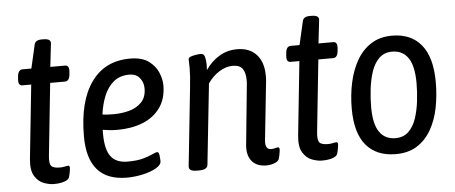

<svg xmlns="http://www.w3.org/2000/svg" viewBox="-47 -756 2058 868"><g transform="rotate(-5 982.5 -322.0)"><path d="M164 6Q145 6 120 -3Q95 -12 78.5 -38.5Q62 -65 67 -116L102 -451H62Q42 -451 45 -481L46 -493Q49 -523 69 -523H109L133 -628Q137 -650 166 -650H174Q210 -650 207 -628L195 -523H262Q282 -523 279 -493L278 -481Q275 -451 255 -451H188L154 -126Q150 -91 158.5 -78.5Q167 -66 199 -66Q210 -66 221 -68.5Q232 -71 237 -71Q245 -71 243 -55Q243 -51 240 -36.5Q237 -22 235 -17Q231 -7 212 -0.5Q193 6 164 6Z M497 6Q319 6 319 -197Q319 -356 381 -442.5Q443 -529 557 -529Q611 -529 641.5 -506.5Q672 -484 684.5 -453Q697 -422 697 -396Q697 -335 667.5 -294Q638 -253 587.5 -233Q537 -213 473 -213Q452 -213 435.5 -215Q419 -217 406 -219Q406 -210 406 -200Q406 -130 430 -98Q454 -66 506 -66Q550 -66 577.5 -74Q605 -82 620.5 -89.5Q636 -97 643 -97Q650 -97 652 -81.5Q654 -66 654 -55Q654 -38 629.5 -24Q605 -10 568.5 -2Q532 6 497 6ZM464 -285Q498 -285 532 -294Q566 -303 588.5 -326Q611 -349 611 -389Q611 -417 594.5 -437Q578 -457 548 -457Q504 -457 476 -433.5Q448 -410 432.5 -372Q417 -334 411 -288Q425 -286 438 -285.5Q451 -285 464 -285Z M1130 6Q1086 6 1064 -20.5Q1042 -47 1046 -93L1073 -365Q1074 -371 1074 -376.5Q1074 -382 1074 -387Q1074 -420 1061 -438Q1048 -456 1016 -456Q986 -456 955.5 -437Q925 -418 903 -386L864 -20Q862 2 824 2H813Q776 2 779 -22L816 -373Q822 -427 822 -463Q822 -477 821.5 -486Q821 -495 821 -502Q821 -510 831.5 -514Q842 -518 855.5 -520Q869 -522 878 -522Q892 -522 896 -506Q900 -490 900 -470Q900 -459 899 -447Q925 -485 961.5 -507Q998 -529 1043 -529Q1099 -529 1130.5 -494.5Q1162 -460 1162 -399Q1162 -393 1162 -386.5Q1162 -380 1161 -373L1133 -108Q1129 -66 1157 -66Q1168 -66 1176 -68.5Q1184 -71 1189 -71Q1197 -71 1195 -55Q1194 -46 1191.5 -34Q1189 -22 1187 -17Q1183 -7 1165.5 -0.5Q1148 6 1130 6Z M1381 6Q1362 6 1337 -3Q1312 -12 1295.5 -38.5Q1279 -65 1284 -116L1319 -451H1279Q1259 -451 1262 -481L1263 -493Q1266 -523 1286 -523H1326L1350 -628Q1354 -650 1383 -650H1391Q1427 -650 1424 -628L1412 -523H1479Q1499 -523 1496 -493L1495 -481Q1492 -451 1472 -451H1405L1371 -126Q1367 -91 1375.5 -78.5Q1384 -66 1416 -66Q1427 -66 1438 -68.5Q1449 -71 1454 -71Q1462 -71 1460 -55Q1460 -51 1457 -36.5Q1454 -22 1452 -17Q1448 -7 1429 -0.5Q1410 6 1381 6Z M1717 6Q1630 6 1583 -49.5Q1536 -105 1536 -216Q1536 -277 1548 -333Q1560 -389 1585 -433Q1610 -477 1650 -503Q1690 -529 1746 -529Q1832 -529 1878.5 -472Q1925 -415 1925 -302Q1925 -242 1914 -186.5Q1903 -131 1878 -87.5Q1853 -44 1813.5 -19Q1774 6 1717 6ZM1722 -66Q1758 -66 1781 -88Q1804 -110 1816 -146Q1828 -182 1833 -224Q1838 -266 1838 -306Q1838 -383 1813 -420Q1788 -457 1740 -457Q1704 -457 1681 -434.5Q1658 -412 1646 -376Q1634 -340 1629 -297.5Q1624 -255 1624 -215Q1624 -139 1649 -102.5Q1674 -66 1722 -66Z"/></g></svg>

Font: Asap Condensed Condensed Regular
Style: Italic
Weight: 400
Width: 3
Italic angle: -6°
Designer: Pablo Cosgaya
Foundry: Omnibus-Type
Version: Version 3.001; ttfautohint (v1.8.4.7-5d5b)